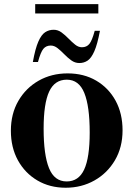

<svg xmlns="http://www.w3.org/2000/svg" viewBox="-20 -868 626 900"><path d="M288 12Q213.5 12 155.5 -22Q97.5 -56 64.2 -116.2Q31 -176.5 31 -255Q31 -334.5 66 -395Q101 -455.5 161.2 -489.8Q221.5 -524 297 -524Q373 -524 431 -490Q489 -456 521.8 -396Q554.5 -336 554.5 -257Q554.5 -177.5 518.8 -116.8Q483 -56 422.5 -22Q362 12 288 12ZM292.5 -17.5Q348.5 -17.5 374.5 -73.2Q400.5 -129 400.5 -247Q400.5 -370 375.2 -432.2Q350 -494.5 293 -494.5Q236.5 -494.5 210.5 -438.8Q184.5 -383 184.5 -265Q184.5 -142 209.8 -79.8Q235 -17.5 292.5 -17.5ZM448.5 -723.5Q436.5 -660 422.2 -627.8Q408 -595.5 390.8 -584Q373.5 -572.5 352 -572.5Q331.5 -572.5 314.2 -585Q297 -597.5 281.2 -613.8Q265.5 -630 250 -642.2Q234.5 -654.5 218 -654.5Q196 -654.5 183.2 -639Q170.5 -623.5 158 -577.5H134Q145.5 -641 159.8 -673.2Q174 -705.5 191.8 -717Q209.5 -728.5 231.5 -728.5Q251.5 -728.5 268.5 -716Q285.5 -703.5 301.2 -687.2Q317 -671 332.2 -658.8Q347.5 -646.5 364 -646.5Q386 -646.5 398.8 -662Q411.5 -677.5 424 -723.5ZM145 -805V-848.5H441V-805Z"/></svg>

Font: Newsreader Display SemiBold
Style: Regular
Weight: 600
Designer: Hugues Gentile
Foundry: Production Type
Version: Version 1.001